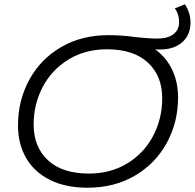

<svg xmlns="http://www.w3.org/2000/svg" viewBox="-20 -870 909 896"><path d="M727 -639Q711 -639 704 -640Q756 -602 783.5 -544.5Q811 -487 811 -415Q811 -300 758.5 -203.5Q706 -107 610 -50.5Q514 6 388 6Q286 6 213 -30.5Q140 -67 102 -132.5Q64 -198 64 -285Q64 -400 116 -496.5Q168 -593 264 -649.5Q360 -706 486 -706Q546 -706 613 -697Q623 -696 654 -693Q685 -690 714 -690Q763 -690 789.5 -710.5Q816 -731 816 -767Q816 -803 796 -831L843 -850Q869 -810 869 -765Q869 -707 830.5 -673Q792 -639 727 -639ZM479 -640Q378 -640 300 -592.5Q222 -545 179.5 -464.5Q137 -384 137 -289Q137 -184 204 -122Q271 -60 395 -60Q496 -60 574 -107.5Q652 -155 694.5 -235.5Q737 -316 737 -412Q737 -516 670 -578Q603 -640 479 -640Z"/></svg>

Font: Idrija
Style: Italic
Weight: 400
Italic angle: -11.3°
Designer: Julieta Ulanovsky
Foundry: Julieta Ulanovsky
Version: Version 7.200